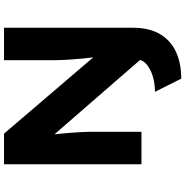

<svg xmlns="http://www.w3.org/2000/svg" viewBox="-3 -738 943 978"><g transform="rotate(-90 469.0 -248.5)"><path d="M557.9 202.7 490.8 68.8Q521.2 68.8 550.2 62.7Q579.2 56.6 602.5 44.7Q625.8 32.9 640.1 16.9Q654.3 0.8 654.3 -20.4V-58.5L660.7 1.7L263.5 -455.5L272.8 -465Q274.7 -443.4 276.8 -420.5Q278.9 -397.5 280.9 -375.1Q282.8 -352.6 284.2 -331.1Q285.7 -309.7 286.4 -291.1Q287.1 -272.6 287.1 -258.3V0H121.7V-700H277.8L680.8 -228.6L670 -221.3Q663.4 -265.1 659.9 -303Q656.4 -340.9 654.2 -376.4Q652 -411.8 651.8 -448.9Q651.7 -485.9 651.7 -527.4V-700H817.1V-41.8Q817.1 40 784.6 94.7Q752.1 149.5 694 176.1Q635.9 202.7 557.9 202.7Z"/></g></svg>

Font: Lexend Exa
Style: Regular
Weight: 400
Designer: Bonnie Shaver-Troup, Thomas Jockin
Foundry: Lexend
Version: Version 1.007